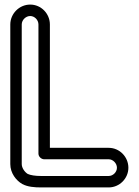

<svg xmlns="http://www.w3.org/2000/svg" viewBox="-20 -766 606 839"><path d="M75 -659C75 -679 93 -696 112 -696C131 -696 148 -679 148 -659V-95C148 -80 162 -70 173 -70H455C474 -70 491 -52 491 -33C491 -14 474 3 455 3H159C135 3 114 0 101 -6C88 -14 75 -32 75 -49ZM25 -659V-49C25 -9 51 23 77 38C101 51 132 53 159 53H455C502 53 541 14 541 -33C541 -80 503 -120 455 -120H198V-659C198 -706 160 -746 112 -746C64 -746 25 -706 25 -659Z"/></svg>

Font: Blanket
Style: BdOutline
Weight: 700
Foundry: Cannot Into Space Fonts
Version: Version 0.9